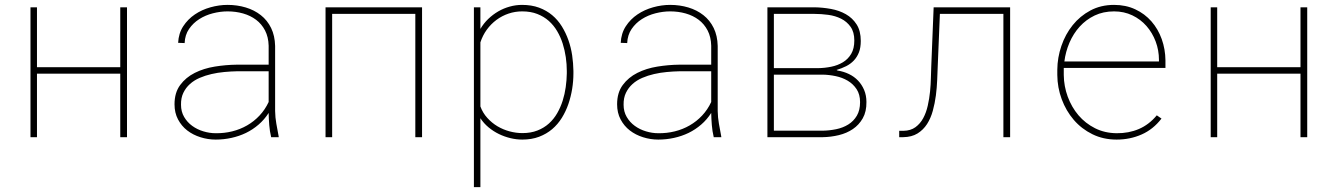

<svg xmlns="http://www.w3.org/2000/svg" viewBox="-20 -558 5441 781"><path d="M496.6 0H469.2V-258.3H130.4V0H104V-528.3H130.4V-284.7H469.2V-528.3H496.6Z M1083 0Q1077.1 -24.9 1075.2 -49.3Q1073.2 -73.7 1072.8 -98.6Q1055.7 -71.8 1032 -51.3Q1008.3 -30.8 980.5 -17.3Q952.6 -3.9 921.4 2.9Q890.1 9.8 857.4 9.8Q825.7 9.8 795.4 0.2Q765.1 -9.3 741.7 -27.3Q718.3 -45.4 704.1 -72.3Q689.9 -99.1 689.9 -133.8Q689.9 -181.2 712.9 -212.2Q735.8 -243.2 772.2 -261.5Q808.6 -279.8 853.5 -287.1Q898.4 -294.4 942.4 -294.9H1072.8V-372.1Q1071.8 -407.7 1058.1 -434.1Q1044.4 -460.4 1021.7 -477.5Q999 -494.6 969 -503.2Q939 -511.7 905.8 -511.7Q876.5 -511.7 845.9 -503.9Q815.4 -496.1 790.5 -480.2Q765.6 -464.4 749 -440.2Q732.4 -416 731 -382.8L704.6 -383.8Q706.5 -422.4 725.3 -451.2Q744.1 -480 772.7 -499.3Q801.3 -518.6 836.2 -528.3Q871.1 -538.1 905.8 -538.1Q944.8 -538.1 979.7 -527.6Q1014.6 -517.1 1041 -496.3Q1067.4 -475.6 1082.8 -444.1Q1098.1 -412.6 1099.1 -371.1V-106.4Q1099.6 -79.6 1104 -55.2Q1108.4 -30.8 1113.3 -4.4L1113.8 0ZM857.4 -16.1Q892.1 -15.6 924.6 -23.7Q957 -31.7 985.1 -47.9Q1013.2 -64 1035.6 -87.9Q1058.1 -111.8 1072.8 -143.1V-268.1H943.8Q918.9 -267.6 892.3 -265.1Q865.7 -262.7 840.3 -256.8Q814.9 -251 792.2 -241.2Q769.5 -231.4 752.7 -216.3Q735.8 -201.2 725.8 -180.4Q715.8 -159.7 716.3 -131.8Q716.3 -104 729 -82.3Q741.7 -60.5 762 -45.9Q782.2 -31.2 807.4 -23.7Q832.5 -16.1 857.4 -16.1Z M1696.8 0H1669.4V-501.5H1331.1V0H1304.2V-528.3H1696.8Z M2312.5 -259.3Q2312.5 -228.5 2307.4 -196.5Q2302.2 -164.6 2292 -134.8Q2281.7 -105 2265.4 -78.6Q2249 -52.2 2226.1 -32.7Q2203.1 -13.2 2172.9 -1.7Q2142.6 9.8 2104.5 9.8Q2080.6 9.8 2056.2 3.9Q2031.7 -2 2009.3 -12.9Q1986.8 -23.9 1967.3 -40Q1947.8 -56.2 1934.1 -77.1V203.1H1907.7V-528.3H1934.1V-440.4Q1947.3 -462.9 1966.1 -481Q1984.9 -499 2006.8 -511.7Q2028.8 -524.4 2053.5 -531.2Q2078.1 -538.1 2103.5 -538.1Q2142.1 -538.1 2172.6 -526.9Q2203.1 -515.6 2226.1 -496.3Q2249 -477.1 2265.4 -450.7Q2281.7 -424.3 2292.2 -394.5Q2302.7 -364.7 2307.4 -332.8Q2312 -300.8 2312.5 -269.5ZM2285.6 -269.5Q2285.6 -296.9 2281.5 -325.4Q2277.3 -354 2268.8 -380.9Q2260.3 -407.7 2246.3 -431.4Q2232.4 -455.1 2212.4 -472.9Q2192.4 -490.7 2165.5 -501.2Q2138.7 -511.7 2104 -511.7Q2075.2 -511.7 2048.6 -502.7Q2022 -493.7 1999.5 -477.1Q1977.1 -460.4 1960.2 -437.3Q1943.4 -414.1 1934.1 -385.7V-125Q1943.8 -98.6 1962.2 -78.4Q1980.5 -58.1 2003.4 -44.4Q2026.4 -30.8 2052.7 -23.7Q2079.1 -16.6 2105 -16.6Q2139.2 -16.6 2166 -27.1Q2192.9 -37.6 2212.9 -55.7Q2232.9 -73.7 2246.6 -97.7Q2260.3 -121.6 2268.8 -148.4Q2277.3 -175.3 2281.2 -203.6Q2285.2 -231.9 2285.6 -259.3Z M2883.3 0Q2877.4 -24.9 2875.5 -49.3Q2873.5 -73.7 2873 -98.6Q2856 -71.8 2832.3 -51.3Q2808.6 -30.8 2780.8 -17.3Q2752.9 -3.9 2721.7 2.9Q2690.4 9.8 2657.7 9.8Q2626 9.8 2595.7 0.2Q2565.4 -9.3 2542 -27.3Q2518.6 -45.4 2504.4 -72.3Q2490.2 -99.1 2490.2 -133.8Q2490.2 -181.2 2513.2 -212.2Q2536.1 -243.2 2572.5 -261.5Q2608.9 -279.8 2653.8 -287.1Q2698.7 -294.4 2742.7 -294.9H2873V-372.1Q2872.1 -407.7 2858.4 -434.1Q2844.7 -460.4 2822 -477.5Q2799.3 -494.6 2769.3 -503.2Q2739.3 -511.7 2706.1 -511.7Q2676.8 -511.7 2646.2 -503.9Q2615.7 -496.1 2590.8 -480.2Q2565.9 -464.4 2549.3 -440.2Q2532.7 -416 2531.2 -382.8L2504.9 -383.8Q2506.8 -422.4 2525.6 -451.2Q2544.4 -480 2573 -499.3Q2601.6 -518.6 2636.5 -528.3Q2671.4 -538.1 2706.1 -538.1Q2745.1 -538.1 2780 -527.6Q2814.9 -517.1 2841.3 -496.3Q2867.7 -475.6 2883.1 -444.1Q2898.4 -412.6 2899.4 -371.1V-106.4Q2899.9 -79.6 2904.3 -55.2Q2908.7 -30.8 2913.6 -4.4L2914.1 0ZM2657.7 -16.1Q2692.4 -15.6 2724.9 -23.7Q2757.3 -31.7 2785.4 -47.9Q2813.5 -64 2835.9 -87.9Q2858.4 -111.8 2873 -143.1V-268.1H2744.1Q2719.2 -267.6 2692.6 -265.1Q2666 -262.7 2640.6 -256.8Q2615.2 -251 2592.5 -241.2Q2569.8 -231.4 2553 -216.3Q2536.1 -201.2 2526.1 -180.4Q2516.1 -159.7 2516.6 -131.8Q2516.6 -104 2529.3 -82.3Q2542 -60.5 2562.3 -45.9Q2582.5 -31.2 2607.7 -23.7Q2632.8 -16.1 2657.7 -16.1Z M3101.6 0V-528.3H3293Q3326.2 -527.8 3359.9 -521.7Q3393.6 -515.6 3420.7 -500.2Q3447.8 -484.9 3464.6 -458.5Q3481.4 -432.1 3481.4 -391.6Q3481.4 -364.3 3473.9 -345Q3466.3 -325.7 3453.1 -311.8Q3439.9 -297.9 3421.9 -288.8Q3403.8 -279.8 3382.8 -273.4L3387.2 -271Q3412.1 -267.1 3433.3 -256.8Q3454.6 -246.6 3470.2 -230.2Q3485.8 -213.9 3495.1 -191.9Q3504.4 -169.9 3504.4 -143.1Q3504.9 -104 3489.5 -76.9Q3474.1 -49.8 3449.2 -33Q3424.3 -16.1 3392.1 -8.3Q3359.9 -0.5 3326.7 0ZM3127.9 -254.4V-26.4H3326.7Q3354.5 -26.9 3381.6 -32.5Q3408.7 -38.1 3430.4 -51.5Q3452.1 -64.9 3465.3 -87.2Q3478.5 -109.4 3478.5 -142.6Q3478.5 -173.8 3464.4 -195.3Q3450.2 -216.8 3428.2 -229.7Q3406.2 -242.7 3379.4 -248.3Q3352.5 -253.9 3326.7 -254.4ZM3127.9 -280.8H3308.1Q3335 -281.2 3361.3 -286.6Q3387.7 -292 3408.7 -304.7Q3429.7 -317.4 3442.4 -338.9Q3455.1 -360.4 3455.1 -393.1Q3455.1 -427.7 3439.9 -449Q3424.8 -470.2 3401.4 -481.9Q3377.9 -493.7 3349.1 -497.6Q3320.3 -501.5 3293 -501.5H3127.9Z M4088.9 -528.3V0H4061.5V-501.5H3803.2L3794.4 -288.1Q3793.5 -263.2 3792.2 -232.4Q3791 -201.7 3786.9 -169.7Q3782.7 -137.7 3774.4 -107.4Q3766.1 -77.1 3751 -53.5Q3735.8 -29.8 3712.2 -15.1Q3688.5 -0.5 3653.8 0H3637.7V-25.9H3655.3Q3684.1 -26.4 3703.6 -40.5Q3723.1 -54.7 3735.4 -77.4Q3747.6 -100.1 3753.9 -128.4Q3760.3 -156.7 3763.2 -185.8Q3766.1 -214.8 3766.6 -241.7Q3767.1 -268.6 3768.1 -288.1L3777.8 -528.3Z M4522 9.8Q4467.8 9.8 4423.6 -12Q4379.4 -33.7 4347.9 -70.3Q4316.4 -106.9 4298.8 -154.3Q4281.2 -201.7 4280.8 -252.9V-274.4Q4281.2 -323.7 4297.4 -371.1Q4313.5 -418.5 4343.3 -455.6Q4373 -492.7 4415.5 -515.4Q4458 -538.1 4511.7 -538.1Q4559.6 -538.1 4598.1 -520Q4636.7 -502 4663.8 -470.9Q4690.9 -439.9 4705.6 -398.9Q4720.2 -357.9 4720.7 -312.5V-281.7H4307.1V-274.4V-252.9Q4307.6 -207.5 4323.2 -164.8Q4338.9 -122.1 4366.9 -89.1Q4395 -56.2 4434.3 -36.4Q4473.6 -16.6 4522 -16.1Q4571.3 -15.6 4612.5 -33.2Q4653.8 -50.8 4685.5 -88.9L4704.6 -75.7Q4670.9 -31.7 4623.8 -11Q4576.7 9.8 4522 9.8ZM4511.7 -511.7Q4467.8 -511.7 4432.6 -494.9Q4397.5 -478 4371.8 -449.7Q4346.2 -421.4 4330.3 -384.5Q4314.5 -347.7 4309.6 -308.1H4694.3V-314.5Q4694.3 -353.5 4680.9 -389.2Q4667.5 -424.8 4643.6 -452.1Q4619.6 -479.5 4585.9 -495.6Q4552.2 -511.7 4511.7 -511.7Z M5297.4 0H5270V-258.3H4931.2V0H4904.8V-528.3H4931.2V-284.7H5270V-528.3H5297.4Z"/></svg>

Font: Roboto Mono Thin
Style: Regular
Weight: 250
Designer: Google
Version: Version 2.000985; 2015; ttfautohint (v1.3)